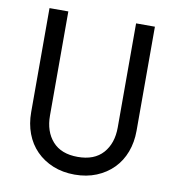

<svg xmlns="http://www.w3.org/2000/svg" viewBox="-80 -772 786 854"><g transform="rotate(10 313.0 -345.0)"><path d="M160 -700V-230Q160 -158 199 -114Q238 -70 313 -70Q388 -70 427 -114Q466 -158 466 -230V-700H551V-230Q551 -178 534.5 -134Q518 -90 486.5 -58Q455 -26 411 -8Q367 10 313 10Q259 10 215 -8Q171 -26 139.5 -58Q108 -90 91.5 -134Q75 -178 75 -230V-700Z"/></g></svg>

Font: Jost
Style: Regular
Weight: 400
Version: Version 3.710